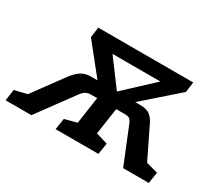

<svg xmlns="http://www.w3.org/2000/svg" viewBox="-152 -734 1048 935"><g transform="rotate(30 372.0 -266.0)"><path d="M-48 0 -39 -63 31 -80 155 -249Q179 -281 201.5 -294.5Q224 -308 255 -308H291L158 -474L166 -532H700L692 -474L503 -308H531Q570 -308 589.5 -291Q609 -274 621 -245L701 -81L767 -63L757 0H613L530 -204Q522 -222 514 -227Q506 -232 483 -232H440L418 -83L484 -63L474 0H233L243 -63L311 -81L333 -232H300Q279 -232 266.5 -223.5Q254 -215 240 -195L97 0ZM290 -456 400 -308 559 -456Z"/></g></svg>

Font: Bitter SemiBold
Style: Italic
Weight: 600
Italic angle: -9°
Designer: Sol Matas, and Bitter project Authors
Foundry: Sol Matas
Version: Version 2.001